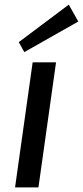

<svg xmlns="http://www.w3.org/2000/svg" viewBox="-20 -809 358 829"><path d="M222 -540 146 0H45L121 -540ZM318 -716 85 -584 61 -627 277 -789Z"/></svg>

Font: Pathway Extreme 28pt Medium
Style: Italic
Weight: 500
Italic angle: -8°
Designer: Eduardo Rodriguez Tunni
Foundry: Eduardo Rodriguez Tunni
Version: Version 1.001;gftools[0.9.26]